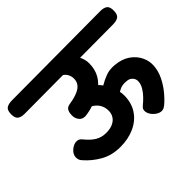

<svg xmlns="http://www.w3.org/2000/svg" viewBox="-233 -1037 1341 1341"><g transform="rotate(-45 437.5 -366.5)"><path d="M878.7 -764.8Q912.4 -764.8 930.2 -751.3Q948 -737.9 947.2 -698.6Q946.2 -660.2 927.1 -647.9Q907.9 -635.7 874.3 -635.7L-3.4 -630.9Q-37.2 -630.9 -55 -644.8Q-72.8 -658.8 -72 -697.1Q-71.2 -736.4 -51.7 -748.2Q-32.1 -760 0.9 -760ZM282.7 -319.1Q255 -318.9 238.8 -339.6Q222.6 -360.2 222.6 -388.1Q222.6 -419.3 232.9 -435.9Q243.3 -452.6 266.4 -456.1Q345.4 -468.4 380.2 -493.6Q414.9 -518.7 414.9 -561.1Q414.9 -579.7 408.9 -594.6Q402.9 -609.6 393.2 -620.4Q383.4 -631.2 371.4 -636.2L418.8 -750.6Q460 -732.3 492.9 -703.2Q525.9 -674.1 545.7 -637.8Q565.6 -601.4 565.6 -561.1Q565.6 -502.4 539.7 -457.1Q513.8 -411.8 463.3 -380Q412.8 -348.2 338.4 -328.1Q333.6 -326.9 314.9 -323.1Q296.2 -319.3 282.7 -319.1ZM306.4 6.3Q224.4 6.3 161.2 -29.2Q98 -64.8 52.7 -117Q43.2 -127.1 38.8 -137.4Q34.3 -147.7 34.6 -161.9Q34.8 -182.2 47.5 -199.6Q60.2 -217 79.6 -228.1Q98.9 -239.1 116.7 -239.1Q131.9 -239.1 141.1 -233.2Q150.3 -227.2 159.8 -215.3Q191.9 -175 226.6 -154.2Q261.2 -133.4 306.4 -133.4Q342.8 -133.4 370.3 -145.2Q397.8 -156.9 412.8 -179.3Q427.8 -201.8 427.8 -231.6Q427.8 -267.4 410.8 -294.7Q393.8 -321.9 363.2 -337.9Q347 -348.6 336.2 -364.2Q325.4 -379.8 325.4 -399.8Q325.4 -429.2 346.1 -449.8Q366.7 -470.3 394.9 -470.3Q413.4 -470.6 427.1 -463.4Q479.9 -438.4 513.7 -397.6Q547.4 -356.8 563.8 -312Q580.2 -267.2 580.2 -231.6Q580.2 -156.1 544.4 -102.8Q508.6 -49.6 446.5 -21.6Q384.4 6.3 306.4 6.3ZM683.8 32.4Q664.2 30.4 645.7 17Q627.1 3.6 615.2 -15.2Q603.2 -34 603.2 -53.6Q603.2 -67.2 609.3 -75.3Q615.3 -83.4 629.6 -95.1Q643.9 -106.3 664.4 -127.3Q685 -148.2 701.1 -174.4Q717.1 -200.7 718.7 -225.1Q720.4 -243.2 713.6 -257Q706.7 -270.8 693.3 -279.4Q680 -288.1 660.1 -288.9Q620.1 -293.2 593 -278.2Q565.9 -263.2 540.9 -249L524.1 -382Q561.6 -404.3 598.5 -417.8Q635.4 -431.2 683.6 -426.9Q749.2 -420.8 792.5 -390.3Q835.8 -359.8 856.1 -316.1Q876.4 -272.3 872.1 -226.9Q868.6 -180.7 846.7 -135.4Q824.8 -90.2 793.3 -51.4Q761.9 -12.6 728.8 15.4Q717.3 24.3 707.3 28.9Q697.2 33.4 683.8 32.4Z"/></g></svg>

Font: Playpen Sans Deva
Style: Regular
Weight: 400
Designer: Pooja Saxena, Gunjan Panchal, Laura Meseguer, Veronika Burian, José Scaglione
Foundry: TypeTogether
Version: Version 2.000